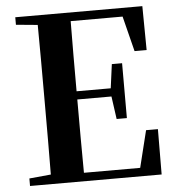

<svg xmlns="http://www.w3.org/2000/svg" viewBox="-53 -790 771 840"><g transform="rotate(-5 333.0 -370.5)"><path d="M552 -548H605L603 -741H45V-708L140 -699C141 -597 141 -496 141 -394V-346C141 -243 141 -141 140 -42L45 -33V0H623L624 -199H572L532 -37H285C284 -140 284 -245 284 -359H434L448 -259H493V-500H448L434 -395H284C284 -502 284 -604 285 -703H513Z"/></g></svg>

Font: Noto Serif KR
Style: Bold
Weight: 700
Designer: Ryoko NISHIZUKA 西塚涼子 (kana & ideographs); Frank Grießhammer (Latin, Greek & Cyrillic); Wenlong ZHANG 张文龙 (bopomofo); San
Foundry: Adobe
Version: Version 2.001;hotconv 1.1.0;makeotfexe 2.6.0